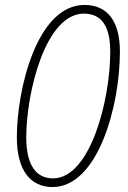

<svg xmlns="http://www.w3.org/2000/svg" viewBox="-20 -745 518 775"><path d="M192 10C374 10 464 -314 464 -537C464 -655 417 -725 321 -725C129 -725 48 -384 48 -191C48 -56 104 10 192 10ZM194 -25C127 -25 86 -76 86 -191C86 -368 162 -690 319 -690C392 -690 425 -636 425 -536C425 -340 344 -25 194 -25Z"/></svg>

Font: Noto Sans SemiCondensed ExtraLight
Style: Italic
Weight: 200
Width: 4
Italic angle: -12°
Designer: Monotype Design Team
Foundry: Monotype Imaging Inc.
Version: Version 2.013